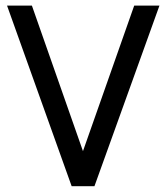

<svg xmlns="http://www.w3.org/2000/svg" viewBox="-20 -659 587 679"><path d="M454.6 -639.2H543.9L314 -0.5H233.4L4.9 -639.2H92.8L273.4 -124.5Z"/></svg>

Font: XL-Viking
Style: Regular
Weight: 400
Foundry: Ascender Corporation
Version: Version 1.10 March 23, 2015